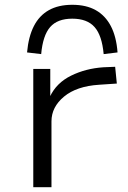

<svg xmlns="http://www.w3.org/2000/svg" viewBox="-20 -782 534 802"><path d="M119 0V-494H190V-379H189Q216 -436 277 -466Q338 -496 412 -501L461 -503L468 -433L394 -428Q300 -422 247.5 -378.5Q195 -335 195 -275V0ZM152 -556 93 -563Q99 -629 121.5 -673Q144 -717 184 -739.5Q224 -762 282 -762Q340 -762 380 -739.5Q420 -717 443 -673Q466 -629 471 -563L413 -556Q406 -634 375 -669Q344 -704 282 -704Q220 -704 189.5 -669Q159 -634 152 -556Z"/></svg>

Font: Nunito Sans 7pt Expanded Light
Style: Regular
Weight: 300
Width: 7
Designer: Vernon Adams
Foundry: Vernon Adams
Version: Version 3.101;gftools[0.9.27]